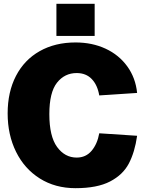

<svg xmlns="http://www.w3.org/2000/svg" viewBox="-20 -974 747 1004"><path d="M697 -488 499 -475Q490 -529 460 -560.5Q430 -592 381 -592Q318 -592 278 -541.5Q238 -491 238 -377Q238 -261 278.5 -205.5Q319 -150 381 -150Q429 -150 459 -185.5Q489 -221 499 -277L697 -264Q685 -179 654 -119.5Q623 -60 555.5 -25Q488 10 375 10Q269 10 188.5 -40.5Q108 -91 64 -180Q20 -269 20 -381Q20 -493 63.5 -577Q107 -661 187.5 -706.5Q268 -752 375 -752Q462 -752 532 -719.5Q602 -687 645.5 -627Q689 -567 697 -488ZM475 -786H275V-954H475Z"/></svg>

Font: Morrison Black
Style: Regular
Weight: 900
Designer: Pablo Impallari, Rodrigo Fuenzalida (Modified by Dan O. Williams)
Version: Version 0.03;June 6, 2019;FontCreator 11.5.0.2425 64-bit; tt